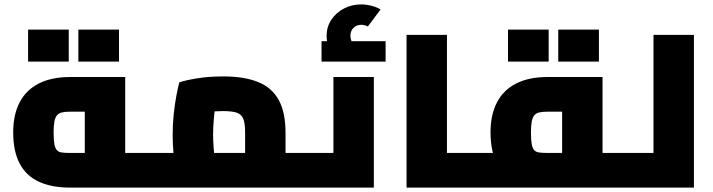

<svg xmlns="http://www.w3.org/2000/svg" viewBox="-20 -853 3240 873"><path d="M299 0Q214.7 0 156.8 -26.8Q98.9 -53.6 69.5 -109.3Q40 -165.1 40 -251.1Q40 -331.6 69.5 -387.9Q98.9 -444.2 156.8 -473.5Q214.7 -502.8 299 -502.8H549.3V0H365.5V-382.5L410.7 -345.2H299Q276.7 -345.2 262 -341.9Q247.2 -338.6 239.1 -328.8Q230.9 -319 227.3 -300.3Q223.8 -281.5 223.8 -251.1Q223.8 -216.3 227.3 -197.2Q230.9 -178.2 239.1 -169.8Q247.2 -161.4 262 -159.5Q276.7 -157.6 299 -157.6H657.8V0ZM657.8 0V-157.6Q668.7 -157.6 673.3 -136.6Q677.8 -115.7 677.8 -78.8Q677.8 -42.5 673.3 -21.3Q668.7 0 657.8 0ZM107.7 -573V-718.4H292.6V-573ZM336.3 -573V-718.4H521.1V-573Z M1278.3 0V-157.6H1387.3V0ZM657.4 0V-157.6H1190.9L1094.5 -65.8V-249.4Q1094.5 -290.5 1086.8 -311.5Q1079 -332.4 1057.8 -340.2Q1036.6 -347.9 995.1 -347.9Q953.8 -347.9 916.6 -343Q879.5 -338 856.6 -330L971.8 -435.9Q965.4 -412.8 960.2 -378.7Q954.9 -344.6 951.9 -308.4Q948.9 -272.2 948.9 -240.8Q948.9 -214.6 951.4 -181.2Q953.9 -147.7 958.2 -119.8Q962.4 -91.9 965.3 -80.3L790.3 -32Q785.3 -49 779.2 -80.6Q773.1 -112.1 769.1 -153.7Q765.1 -195.2 765.1 -240.8Q765.1 -289.9 770.1 -335.9Q775.1 -382 782.2 -419.3Q789.3 -456.5 795.3 -478.5Q820.4 -487.5 874.4 -496.5Q928.3 -505.5 995.1 -505.5Q1089.5 -505.5 1152.5 -480.5Q1215.5 -455.5 1246.9 -399.2Q1278.3 -342.9 1278.3 -247.8V0ZM658 0Q647.1 0 642.6 -21.3Q638 -42.5 638 -78.8Q638 -115.7 642.6 -136.6Q647.1 -157.6 658 -157.6ZM1387.3 0V-157.6Q1398.2 -157.6 1402.8 -136.6Q1407.3 -115.7 1407.3 -78.8Q1407.3 -42.5 1402.8 -21.3Q1398.2 0 1387.3 0Z M1387 0V-157.6H1605.4L1496 -67.8V-502.8H1679.8V0ZM1387 0Q1376.1 0 1371.6 -21.3Q1367 -42.5 1367 -78.8Q1367 -115.7 1371.6 -136.6Q1376.1 -157.6 1387 -157.6ZM1510.9 -585Q1487.6 -612.1 1476.3 -636.3Q1465 -660.6 1465 -689.8Q1465 -730.5 1486.4 -762.9Q1507.9 -795.3 1543.6 -814.1Q1579.4 -832.9 1622.7 -832.9Q1644.9 -832.9 1669.6 -826.6Q1694.2 -820.4 1710.3 -809.7L1652.3 -732.3Q1639 -740.2 1622.7 -740.2Q1600.9 -740.2 1587.1 -726.1Q1573.2 -712.1 1573.2 -689.8Q1573.2 -666.9 1591.6 -646.3ZM1442 -573V-665.7H1733.3V-573Z M2012.3 0V-157.6H2134.7V0ZM1828.5 0V-694.5H2012.3V0ZM2134.7 0V-157.6Q2145.6 -157.6 2150.1 -136.6Q2154.7 -115.7 2154.7 -79.1Q2154.7 -42.5 2150.1 -21.3Q2145.6 0 2134.7 0Z M2719.7 0V-157.6H2828.7V0ZM2135 0V-157.6H2581.1L2535.9 -120.3V-382.5L2581.1 -345.2H2469.4Q2447.1 -345.2 2432.4 -341.9Q2417.6 -338.6 2409.5 -328.8Q2401.3 -319 2397.7 -300.3Q2394.2 -281.5 2394.2 -251.1Q2394.2 -216.3 2397.7 -197.2Q2401.3 -178.2 2409.5 -169.8Q2417.6 -161.4 2432.4 -159.5Q2447.1 -157.6 2469.4 -157.6V0Q2385.1 0 2327.2 -26.8Q2269.3 -53.6 2239.9 -109.3Q2210.4 -165.1 2210.4 -251.1Q2210.4 -331.6 2239.9 -387.9Q2269.3 -444.2 2327.2 -473.5Q2385.1 -502.8 2469.4 -502.8H2719.7V0ZM2135 0Q2124.1 0 2119.6 -21.3Q2115 -42.5 2115 -78.8Q2115 -115.7 2119.6 -136.6Q2124.1 -157.6 2135 -157.6ZM2828.7 0V-157.6Q2839.6 -157.6 2844.1 -136.6Q2848.7 -115.7 2848.7 -78.8Q2848.7 -42.5 2844.1 -21.3Q2839.6 0 2828.7 0ZM2289.8 -573V-718.4H2474.7V-573ZM2518.3 -573V-718.4H2703.2V-573Z M2951.4 0V-694.5H3135.2V0ZM2829 0V-157.6H2951.4V0ZM2829 0Q2818.1 0 2813.6 -21.3Q2809 -42.5 2809 -79.1Q2809 -115.7 2813.6 -136.6Q2818.1 -157.6 2829 -157.6Z"/></svg>

Font: TitilliumWeb ExtraLight
Style: Regular
Weight: 400
Designer: Mohamed Gaber, Accademia di Belle Arti di Urbino and others
Foundry: Kief Type Foundry, Accademia di Belle Arti di Urbino and others
Version: Version 3.000; ttfautohint (v1.8.2)